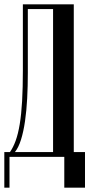

<svg xmlns="http://www.w3.org/2000/svg" viewBox="-24 -719 414 890"><path d="M-4 151V-14H22Q37 -35 48.5 -66.5Q60 -98 67.5 -143.5Q75 -189 78.5 -250.5Q82 -312 82 -392V-699H318V-14H370V151H274V8H20V151ZM222 -14V-677H105V-381Q105 -320 102 -263Q99 -206 92 -157.5Q85 -109 73.5 -72Q62 -35 45 -14Z"/></svg>

Font: Moniqa Narrow Heading
Style: Bold
Weight: 700
Width: 4
Designer: Rajesh Rajput
Foundry: Rajesh Rajput
Version: Version 1.000